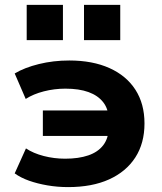

<svg xmlns="http://www.w3.org/2000/svg" viewBox="-20 -753 663 784"><path d="M258 11Q215 11 174 4Q133 -3 99 -15Q65 -27 40 -45L86 -147Q116 -127 158.5 -116Q201 -105 246 -105Q301 -105 340.5 -118.5Q380 -132 401.5 -160Q423 -188 424 -231L444 -198H155V-302H444L424 -266Q423 -308 401.5 -335.5Q380 -363 341.5 -377Q303 -391 247 -391Q202 -391 159 -380Q116 -369 85 -349L40 -453Q80 -477 139 -491.5Q198 -506 263 -506Q358 -506 427 -475Q496 -444 533 -386.5Q570 -329 570 -249Q570 -168 532.5 -110Q495 -52 425.5 -20.5Q356 11 258 11ZM323 -589V-733H471V-589ZM89 -589V-733H237V-589Z"/></svg>

Font: Nunito Sans 10pt SemiExpanded ExtraBold
Style: Regular
Weight: 800
Width: 6
Designer: Vernon Adams
Foundry: Vernon Adams
Version: Version 3.101;gftools[0.9.27]